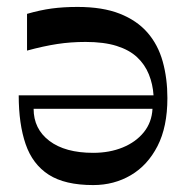

<svg xmlns="http://www.w3.org/2000/svg" viewBox="-20 -521 547 554"><path d="M204 -501Q276 -501 325.5 -481.5Q375 -462 405.5 -427Q436 -392 449.5 -343.5Q463 -295 463 -238Q463 -155 434.5 -99.5Q406 -44 357.5 -15.5Q309 13 249 13Q167 13 120.5 -17Q74 -47 54 -105Q34 -163 34 -246H423Q421 -278 409.5 -306.5Q398 -335 375.5 -356Q353 -377 316.5 -388.5Q280 -400 227 -400Q184 -400 145 -394Q106 -388 58 -375V-481Q96 -492 129.5 -496.5Q163 -501 204 -501ZM77 -207Q77 -149 122.5 -114.5Q168 -80 249 -80Q296 -80 334 -95.5Q372 -111 395 -139.5Q418 -168 420 -207Z"/></svg>

Font: Ojuju SemiBold
Style: Regular
Weight: 600
Designer: Chisaokwu Joboson, Mirko Velimirovic
Foundry: Udi Foundry
Version: Version 1.000